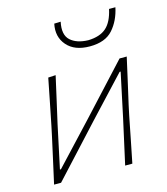

<svg xmlns="http://www.w3.org/2000/svg" viewBox="-110 -819 787 904"><g transform="rotate(-15 284.0 -366.5)"><path d="M41.5 0Q54 -56 65.8 -109Q77.5 -162 90.5 -221L101 -270.5Q113.5 -332.5 124 -385.2Q134.5 -438 145.5 -494L182 -496Q169.5 -439.5 157.2 -385.8Q145 -332 131 -270.5L86.5 -61.5H91.5L271 -253.5Q325.5 -312.5 381.5 -373.2Q437.5 -434 493 -494H528Q515.5 -437.5 503.5 -384.8Q491.5 -332 477.5 -270.5L467 -221Q455 -160.5 444.8 -108.5Q434.5 -56.5 423 0H388Q400.5 -56 412.2 -109Q424 -162 437 -221L482 -433H477L300.5 -244Q245.5 -184.5 188.8 -122.8Q132 -61 75.5 0ZM373.5 -585Q299.5 -585 262.5 -627.5Q225.5 -670 238.5 -732L270 -733Q257 -671.5 287 -644Q317 -616.5 373.5 -615Q430.5 -616.5 461.5 -644Q492.5 -671.5 505.5 -732H536.5Q523.5 -669.5 486.2 -627.2Q449 -585 373.5 -585Z"/></g></svg>

Font: Commissioner Loud Thin
Style: Italic
Weight: 100
Italic angle: -12°
Designer: Kostas Bartsokas
Foundry: Kostas Bartsokas
Version: Version 1.000; ttfautohint (v1.8.3)